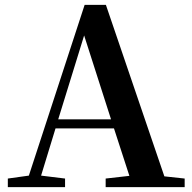

<svg xmlns="http://www.w3.org/2000/svg" viewBox="-20 -765 786 785"><path d="M218 -277 324 -620 434 -277ZM652 -44 413 -745H326L98 -47L12 -35V0H246V-35L148 -47L207 -240H446L509 -46L412 -35V0H735V-35Z"/></svg>

Font: Source Han Serif
Style: Bold
Weight: 700
Designer: Ryoko NISHIZUKA 西塚涼子 (kana & ideographs); Frank Grießhammer (Latin, Greek & Cyrillic); Wenlong ZHANG 张文龙 (bopomofo); San
Foundry: Adobe Systems Incorporated
Version: Version 1.001;PS 1.001;hotconv 16.6.54;makeotf.lib2.5.65590